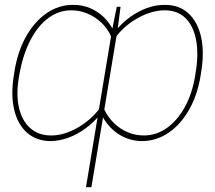

<svg xmlns="http://www.w3.org/2000/svg" viewBox="-20 -574 894 797"><path d="M336.9 203.1 445.3 -449.2 464.8 -545.9H480.5L467.8 -449.2L359.4 203.1ZM37.1 -258.8 39.1 -272.5Q52.7 -359.9 88.4 -422.9Q124 -485.8 174.6 -520Q225.1 -554.2 283.2 -553.7Q320.3 -554.2 352.8 -540.8Q385.3 -527.3 410.9 -502.7Q436.5 -478 452.1 -444.3L395.5 -98.6Q368.2 -64.9 334.2 -40.3Q300.3 -15.6 263.4 -2.2Q226.6 11.2 189.5 11.7Q131.8 11.2 93 -22.5Q54.2 -56.2 39.3 -116.9Q24.4 -177.7 37.1 -258.8ZM61.5 -271.5 59.6 -259.8Q45.9 -186 58.1 -129.9Q70.3 -73.7 105 -42.7Q139.6 -11.7 191.4 -11.7Q242.7 -11.2 297.9 -41.5Q353 -71.8 391.6 -121.1L441.4 -421.9Q427.2 -455.1 401.4 -479.5Q375.5 -503.9 343.3 -517.6Q311 -531.2 276.4 -531.2Q224.1 -531.2 180.9 -499.3Q137.7 -467.3 107.2 -409.2Q76.7 -351.1 61.5 -271.5ZM814.5 -271.5 812.5 -258.8Q799.3 -178.2 764.2 -117.2Q729 -56.2 679 -22.5Q628.9 11.2 570.3 11.7Q542.5 11.7 517.3 3.9Q492.2 -3.9 470.5 -18.3Q448.7 -32.7 431.2 -53Q413.6 -73.2 401.4 -98.6L458 -444.3Q485.4 -478 519.3 -502.7Q553.2 -527.3 590.3 -540.8Q627.4 -554.2 664.1 -553.7Q722.7 -554.2 761.2 -519.5Q799.8 -484.9 814.5 -421.4Q829.1 -357.9 814.5 -271.5ZM790 -258.8 792 -271.5Q805.2 -351.1 793.7 -409.4Q782.2 -467.8 749.3 -499.5Q716.3 -531.2 664.1 -531.2Q611.8 -531.2 555.9 -501.2Q500 -471.2 461.9 -421.9L412.1 -121.1Q427.2 -88.4 452.6 -63.5Q478 -38.6 510.3 -25.1Q542.5 -11.7 577.1 -11.7Q628.9 -11.7 672.6 -42.7Q716.3 -73.7 747.1 -129.4Q777.8 -185.1 790 -258.8Z"/></svg>

Font: Inter Tight Thin
Style: Italic
Weight: 250
Italic angle: -9.39999°
Designer: Rasmus Andersson
Foundry: rsms
Version: Version 3.004